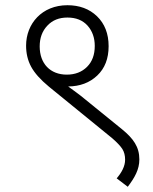

<svg xmlns="http://www.w3.org/2000/svg" viewBox="-20 -652 591 744"><path d="M81.1 -475.1C81.1 -445.3 87.4 -418 100.6 -393.6C113.8 -369.1 136.7 -343.3 169.9 -315.9L415 -116.2C433.6 -100.1 446.8 -85.9 454.1 -74.7C461.4 -63 464.8 -49.3 464.8 -33.2C464.8 -7.8 451.7 16.1 432.1 39.1L475.1 71.8C502 36.1 520 4.9 520 -34.2C520 -83 496.6 -115.2 453.1 -150.9L293 -280.8C275.4 -294.4 258.3 -306.6 244.1 -316.9C290 -317.4 327.6 -331.5 356.9 -359.4C386.2 -387.2 400.9 -424.8 400.9 -473.1C400.9 -521.5 385.7 -560.1 356 -588.9C326.2 -617.7 287.6 -631.8 241.2 -631.8C142.6 -631.8 81.1 -560.1 81.1 -475.1ZM133.8 -472.2C133.8 -504.9 143.6 -531.7 163.6 -552.7C183.1 -573.7 209 -584 241.2 -584C274.4 -584 300.3 -573.7 319.3 -552.7C337.9 -531.7 347.2 -505.4 347.2 -474.1C347.2 -439.9 337.4 -413.1 317.4 -393.1C297.4 -373 271 -362.8 238.8 -362.8C174.8 -362.8 133.8 -405.3 133.8 -472.2Z"/></svg>

Font: Noto Reveo Sans
Style: Regular
Weight: 300
Designer: Monotype Design Team
Foundry: Monotype Imaging Inc.
Version: Version 2.007